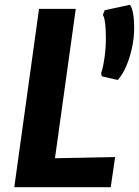

<svg xmlns="http://www.w3.org/2000/svg" viewBox="-20 -784 582 804"><path d="M473.4 -449 406.4 -464.4 403.4 -476.5Q412.6 -504.9 418 -545.3Q423.4 -585.6 423.4 -624.8Q423.4 -661.9 420.2 -687.3Q417 -712.6 410.7 -721.5L418.5 -741.2L524.1 -764Q532.9 -752.6 537.4 -726.5Q541.9 -700.3 541.9 -666.9Q541.9 -628.5 533.5 -587.5Q525.1 -546.4 509.9 -510Q494.7 -473.5 473.4 -449ZM443.7 0H39.8L143.5 -747H297.3L210.2 -121.4L462.1 -126.3Z"/></svg>

Font: Merriweather Sans Variable Regular
Style: Italic
Weight: 300
Italic angle: -8°
Designer: Eben Sorkin
Foundry: Eben Sorkin
Version: Version 2.001